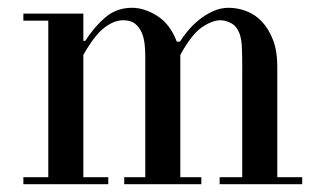

<svg xmlns="http://www.w3.org/2000/svg" viewBox="-20 -473 826 493"><path d="M602 -18V-301Q602 -334 601 -353.5Q600 -373 595 -387Q587 -407 572.5 -414Q558 -421 546 -421Q525 -421 498.5 -403Q472 -385 443 -332V-18H497V0H299V-18H353V-301V-327Q353 -344 351.5 -358.5Q350 -373 345 -387Q338 -403 327 -412Q316 -421 296 -421Q273 -421 248 -402Q223 -383 194 -332V-18H258V0H40V-18H104V-420H40V-438H194V-368H199Q221 -403 250 -428Q279 -453 319 -453Q351 -453 384 -432Q417 -411 434 -366H442Q450 -379 462.5 -394Q475 -409 491 -422Q507 -435 526.5 -444Q546 -453 567 -453Q590 -453 612.5 -444.5Q635 -436 652.5 -417.5Q670 -399 681 -370.5Q692 -342 692 -303V-18H756V0H544V-18Z"/></svg>

Font: EIisabethische
Style: Book
Weight: 400
Designer: Salychow
Version: Version 1.3